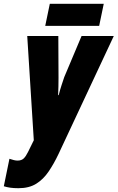

<svg xmlns="http://www.w3.org/2000/svg" viewBox="-80 -741 613 1001"><path d="M16.1 240.2Q-8.8 240.2 -26.9 237.5Q-44.9 234.9 -60.1 230L-30.8 86.9Q-4.4 96.2 11.2 96.2Q32.2 96.2 43.7 85Q55.2 73.7 65.9 51.8L96.2 -9.8L62 -553.2H224.1L225.1 -335.9Q225.1 -313.5 224.6 -290.5Q224.1 -267.6 223.1 -245.1H226.1Q231.9 -269.5 241 -297.1Q250 -324.7 254.9 -338.9L345.2 -553.2H513.2L225.1 62Q201.2 112.3 173.8 152.8Q146.5 193.4 109.1 216.8Q71.8 240.2 16.1 240.2ZM155.8 -606 179.7 -721.2H460.9L437 -606Z"/></svg>

Font: Open Sans Condensed ExtraBold
Style: Italic
Weight: 800
Width: 3
Italic angle: -12°
Designer: Monotype Design Team
Foundry: Monotype Imaging Inc.
Version: Version 3.003; ttfautohint (v1.8.4)